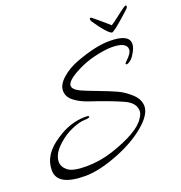

<svg xmlns="http://www.w3.org/2000/svg" viewBox="-138 -852 961 1018"><g transform="rotate(-20 342.5 -343.5)"><path d="M645 -528Q645 -506 627 -477Q612 -450 593.5 -440Q575 -430 575 -442Q575 -443 586 -454Q619 -485 619 -505Q619 -548 534 -548Q498 -548 439 -534.5Q380 -521 325 -491Q261 -456 261 -430Q261 -409 300 -390Q321 -380 383.5 -356.5Q446 -333 484.5 -315.5Q523 -298 557.5 -266Q592 -234 592 -195Q592 -156 546 -110Q476 -43 364 1.5Q252 46 172 46Q14 46 14 -43Q14 -132 111 -194Q191 -249 279 -249Q300 -249 298 -242Q296 -235 268 -234.5Q240 -234 196 -215.5Q152 -197 114 -162Q64 -117 64 -72Q64 -44 91 -22Q118 0 194 0Q270 0 344 -24Q504 -77 544 -140Q560 -163 560 -179Q560 -225 504 -251Q439 -281 322 -320Q277 -335 245.5 -359.5Q214 -384 214 -418.5Q214 -453 251.5 -486.5Q289 -520 342 -540Q456 -583 535 -583Q645 -583 645 -528ZM482 -713Q478 -720 478 -726.5Q478 -733 482.5 -733Q487 -733 491 -729.5Q495 -726 516 -709Q565 -668 576 -657Q594 -668 623 -691Q652 -714 668 -724.5Q684 -735 685 -727Q685 -718 677 -711Q669 -704 643 -680Q578 -622 564 -620Q538 -630 482 -713Z"/></g></svg>

Font: Allura
Style: Regular
Weight: 400
Designer: Robert E. Leuschke
Foundry: Robert E. Leuschke
Version: Version 1.004